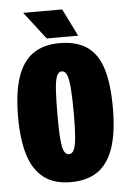

<svg xmlns="http://www.w3.org/2000/svg" viewBox="-51 -710 506 760"><g transform="rotate(-5 202.5 -330.0)"><path d="M200 12Q133 12 92 -20Q51 -52 32.5 -113Q14 -174 14 -262Q14 -360 35 -421.5Q56 -483 98 -511.5Q140 -540 202 -540Q270 -540 311.5 -511.5Q353 -483 372 -423Q391 -363 391 -266Q391 -169 370 -107.5Q349 -46 307 -17Q265 12 200 12ZM202 -99Q215 -99 222 -114Q229 -129 232 -163Q235 -197 235 -254Q235 -319 232 -357Q229 -395 222 -411.5Q215 -428 202 -428Q189 -428 182 -411.5Q175 -395 172.5 -356.5Q170 -318 170 -252Q170 -167 176.5 -133Q183 -99 202 -99ZM154 -563 70 -672H225L279 -563Z"/></g></svg>

Font: Bricolage Grotesque 96pt ExtraBold Condensed
Style: Regular
Weight: 800
Width: 3
Version: Version 1.001;gftools[0.9.33.dev8+g029e19f]